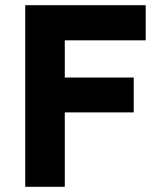

<svg xmlns="http://www.w3.org/2000/svg" viewBox="-20 -718 625 738"><path d="M229 0V-286H494V-420H229V-563H540V-698H77V0Z"/></svg>

Font: IBM Plex Thai Looped
Style: Bold
Weight: 700
Designer: Mike Abbink, Paul van der Laan, Pieter van Rosmalen, Ben Mitchell, Mark Frömberg
Foundry: Bold Monday
Version: Version 1.0